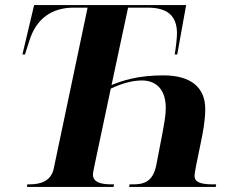

<svg xmlns="http://www.w3.org/2000/svg" viewBox="-20 -734 941 754"><path d="M86 0H426L428 -10H419C374 -10 345 -19 345 -49C345 -55 347 -63 350 -79L415 -386C457 -406 499 -418 537 -418C600 -418 631 -375 631 -310C631 -280 625 -250 617 -206L593 -82C579 -18 542 -10 502 -10H489L487 0H827L829 -10H816C760 -10 744 -22 744 -44C744 -49 746 -61 750 -83L768 -171C777 -214 786 -260 786 -306C786 -388 733 -438 621 -438C520 -438 460 -417 418 -400L483 -704H559C636 -704 675 -674 675 -602C675 -583 670 -542 666 -520H676L711 -714H114L68 -520H78L95 -573C122 -662 185 -704 269 -704H324L191 -72C181 -25 143 -10 96 -10H87Z"/></svg>

Font: Noto Serif Display
Style: Bold Italic
Weight: 700
Italic angle: -12°
Designer: Monotype Design Team
Foundry: Monotype Imaging Inc.
Version: Version 2.009